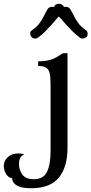

<svg xmlns="http://www.w3.org/2000/svg" viewBox="-180 -751 486 1021"><path d="M179 35Q179 138 132.5 194Q86 250 -14 250Q-66 250 -90.5 235.5Q-115 221 -115 197Q-138 193 -149 172Q-160 151 -160 132Q-160 105 -139 85Q-118 65 -83 65Q-71 65 -54 68V72Q-67 77 -73 90Q-79 103 -79 122Q-79 153 -61 177.5Q-43 202 0 202Q50 202 69.5 163.5Q89 125 89 50V-276Q89 -313 87.5 -337.5Q86 -362 79 -375.5Q72 -389 59 -394.5Q46 -400 23 -400V-425Q48 -425 66.5 -428Q85 -431 100 -437Q115 -443 127.5 -451Q140 -459 154 -468H179ZM160 -713Q164 -715 169 -715Q185 -715 193 -703Q201 -691 210 -672.5Q219 -654 234 -631.5Q249 -609 280 -588Q286 -583 286 -571Q286 -557 277 -551.5Q268 -546 258 -546Q250 -546 242 -553Q222 -568 204.5 -585.5Q187 -603 173 -618.5Q159 -634 149 -646Q139 -658 133 -663Q127 -658 117 -646Q107 -634 93 -618.5Q79 -603 62 -585.5Q45 -568 25 -553Q17 -546 6 -546Q-5 -546 -12 -553.5Q-19 -561 -19 -572Q-19 -576 -18.5 -580.5Q-18 -585 -13 -588Q18 -609 33 -631.5Q48 -654 57 -672.5Q66 -691 73.5 -703Q81 -715 98 -715Q103 -715 107 -713Q109 -721 116 -726Q123 -731 132 -731Q142 -731 150 -726Q158 -721 160 -713Z"/></svg>

Font: Milonga
Style: Regular
Weight: 400
Designer: Pablo Impallari, Brenda Gallo, Rodrigo Fuenzalida
Foundry: Pablo Impallari, Brenda Gallo, Rodrigo Fuenzalida
Version: Version 1.000; ttfautohint (v0.93) -l 8 -r 50 -G 200 -x 14 -